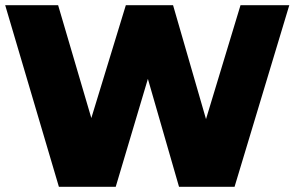

<svg xmlns="http://www.w3.org/2000/svg" viewBox="-34 -720 1135 740"><path d="M-14 -700H190L318 -265L451 -700H633L760 -261L893 -700H1081L870 0H656L536 -416L412 0H193Z"/></svg>

Font: Chess Sans ExtraBold
Style: Regular
Weight: 800
Designer: Wolf Bōese
Foundry: Wolf Bōese
Version: Version 7.223